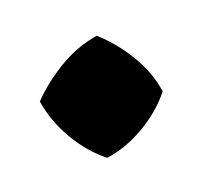

<svg xmlns="http://www.w3.org/2000/svg" viewBox="-53 -437 362 331"><g transform="rotate(-20 128.0 -272.0)"><path d="M95 -170Q66 -193 45.5 -228Q25 -263 19 -301Q44 -327 78 -347.5Q112 -368 150 -374Q178 -349 198.5 -315Q219 -281 224 -245Q201 -216 166 -195.5Q131 -175 95 -170Z"/></g></svg>

Font: Piazzolla ExtraBold
Style: Regular
Weight: 800
Designer: Juan Pablo del Peral
Foundry: Huerta Tipografica
Version: Version 1.330